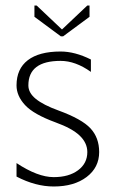

<svg xmlns="http://www.w3.org/2000/svg" viewBox="-20 -672 410 697"><path d="M201 -540 105 -611V-652H113L205 -565L297 -652H305V-611L209 -540ZM40 -31V-80Q117 -29 175 -29Q230 -29 263.5 -54Q297 -79 297 -120Q297 -153 269.5 -179.5Q242 -206 181 -228Q102 -257 71 -290.5Q40 -324 40 -362Q40 -422 81 -453.5Q122 -485 200 -485Q252 -485 310 -456V-411Q254 -451 200 -451Q83 -451 83 -362Q83 -335 110 -313Q137 -291 192 -271Q277 -240 308.5 -206Q340 -172 340 -120Q340 -64 294.5 -29.5Q249 5 175 5Q109 5 40 -31Z"/></svg>

Font: Glametrix
Style: Light
Weight: 300
Designer: gluk
Foundry: gluk
Version: Version 0.40